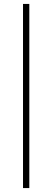

<svg xmlns="http://www.w3.org/2000/svg" viewBox="-20 -723 273 976"><path d="M97 -703H129V233H97Z"/></svg>

Font: Josefin Sans ExtraLight
Style: Regular
Weight: 250
Designer: Santiago Orozco
Foundry: Typemade
Version: Version 2.000